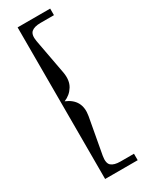

<svg xmlns="http://www.w3.org/2000/svg" viewBox="-188 -734 591 768"><g transform="rotate(-30 107.5 -350.0)"><path d="M49.8 0V-700.2H200.2V-669.9H138.2Q108.9 -669.9 95.7 -658.2Q82.5 -646.5 87.9 -615.2L118.2 -452.1Q125 -413.1 109.4 -387.5Q93.8 -361.8 64.9 -350.1Q130.9 -322.8 118.2 -251L87.9 -85Q82.5 -52.7 95.7 -41.3Q108.9 -29.8 138.2 -29.8H200.2V0Z"/></g></svg>

Font: Cakra Normal
Style: Regular
Weight: 400
Designer: Lucia Kollert, Vojtech Kollert
Foundry: OoM Type
Version: Version 1.000;Glyphs 3.1.1 (3148)